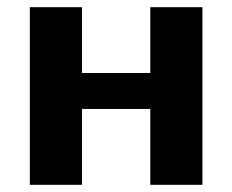

<svg xmlns="http://www.w3.org/2000/svg" viewBox="-20 -514 645 534"><path d="M208 -494V0H63V-494ZM407 -311V-211H202V-311ZM543 -494V0H398V-494Z"/></svg>

Font: Exo 2
Style: Bold
Weight: 700
Designer: Natanael Gama
Foundry: Natanael Gama
Version: Version 2.010